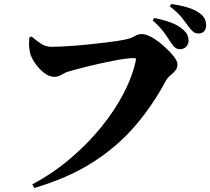

<svg xmlns="http://www.w3.org/2000/svg" viewBox="-20 -875 1042 952"><path d="M140 39Q240 -14 326.5 -87Q413 -160 481 -243.5Q549 -327 593.5 -413Q638 -499 654 -578Q655 -582 653 -584.5Q651 -587 647 -587Q627 -587 599.5 -583.5Q572 -580 540 -573.5Q508 -567 475.5 -560Q443 -553 413.5 -545.5Q384 -538 360 -531.5Q336 -525 322 -521Q306 -517 287 -505.5Q268 -494 249 -494Q223 -494 197.5 -514.5Q172 -535 153 -563Q134 -591 129 -613Q124 -636 124 -653Q124 -670 125 -689L137 -694Q162 -672 184.5 -657.5Q207 -643 235 -643Q258 -643 290 -644.5Q322 -646 358.5 -649Q395 -652 432 -656Q469 -660 502.5 -664Q536 -668 562 -672Q588 -676 602 -679Q627 -685 638.5 -691Q650 -697 659 -701.5Q668 -706 684 -706Q705 -706 734.5 -689Q764 -672 792.5 -646.5Q821 -621 840.5 -596.5Q860 -572 860 -557Q860 -537 849 -524.5Q838 -512 824.5 -501Q811 -490 802 -474Q738 -354 651 -252Q564 -150 442 -71.5Q320 7 150 57ZM872 -631Q859 -631 848.5 -639Q838 -647 827 -664Q814 -685 794 -713Q774 -741 737 -774L745 -786Q789 -777 826.5 -763.5Q864 -750 889 -727Q904 -714 909.5 -700.5Q915 -687 915 -673Q915 -656 903 -643.5Q891 -631 872 -631ZM964 -709Q948 -709 937.5 -718Q927 -727 913 -746Q901 -763 882.5 -786.5Q864 -810 822 -844L829 -855Q874 -849 910 -838Q946 -827 968 -811Q987 -798 994.5 -782.5Q1002 -767 1002 -749Q1002 -731 992 -720Q982 -709 964 -709Z"/></svg>

Font: Noto Serif JP Black
Style: Regular
Weight: 900
Designer: Ryoko NISHIZUKA 西塚涼子 (kana & ideographs); Frank Grießhammer (Latin, Greek & Cyrillic); Wenlong ZHANG 张文龙 (bopomofo); San
Foundry: Adobe
Version: Version 2.003-H1;hotconv 1.1.1;makeotfexe 2.6.0